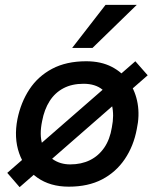

<svg xmlns="http://www.w3.org/2000/svg" viewBox="-20 -764 638 793"><path d="M61 9 10 -50 539 -511 590 -453ZM264 7Q187 7 134 -30.5Q81 -68 59 -131.5Q37 -195 52 -272Q66 -341 101.5 -395Q137 -449 195.5 -480Q254 -511 336 -511Q397 -511 441.5 -488Q486 -465 513 -425.5Q540 -386 548.5 -336Q557 -286 545 -231Q532 -161 495.5 -107Q459 -53 401.5 -23Q344 7 264 7ZM270 -85Q316 -85 351.5 -102.5Q387 -120 410.5 -154Q434 -188 442 -238Q452 -288 442.5 -328.5Q433 -369 403.5 -393.5Q374 -418 325 -418Q277 -418 242 -399.5Q207 -381 185 -346.5Q163 -312 154 -264Q142 -207 155 -167Q168 -127 198.5 -106Q229 -85 270 -85ZM278 -566 416 -744H545L362 -566Z"/></svg>

Font: REM
Style: Italic
Weight: 400
Italic angle: -11°
Designer: Octavio Pardo
Foundry: Ashler Design
Version: Version 1.005;gftools[0.9.28]